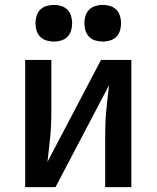

<svg xmlns="http://www.w3.org/2000/svg" viewBox="-20 -765 640 785"><path d="M83 0V-520H190V-312Q190 -286 189 -259.5Q188 -233 185.5 -207Q183 -181 180 -155Q177 -129 174 -103L393 -520H517V0H410V-208Q410 -234 411 -260.5Q412 -287 414.5 -313Q417 -339 420 -365Q423 -391 426 -417L207 0ZM400 -595Q385 -595 370 -599.5Q355 -604 344.5 -614.5Q334 -625 329.5 -640Q325 -655 325 -670Q325 -685 329.5 -700Q334 -715 344.5 -725.5Q355 -736 370 -740.5Q385 -745 400 -745Q415 -745 430 -740.5Q445 -736 455.5 -725.5Q466 -715 470.5 -700Q475 -685 475 -670Q475 -655 470.5 -640Q466 -625 455.5 -614.5Q445 -604 430 -599.5Q415 -595 400 -595ZM200 -595Q185 -595 170 -599.5Q155 -604 144.5 -614.5Q134 -625 129.5 -640Q125 -655 125 -670Q125 -685 129.5 -700Q134 -715 144.5 -725.5Q155 -736 170 -740.5Q185 -745 200 -745Q215 -745 230 -740.5Q245 -736 255.5 -725.5Q266 -715 270.5 -700Q275 -685 275 -670Q275 -655 270.5 -640Q266 -625 255.5 -614.5Q245 -604 230 -599.5Q215 -595 200 -595Z"/></svg>

Font: Zed Mono Semibold Extended
Style: Regular
Weight: 600
Width: 7
Monospace: yes
Designer: Belleve Invis
Foundry: Belleve Invis
Version: Version 1.0.0; ttfautohint (v1.8.4)